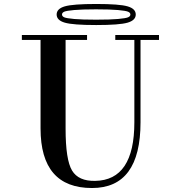

<svg xmlns="http://www.w3.org/2000/svg" viewBox="-20 -926 890 966"><path d="M687 -311Q687 20 443 20Q184 20 184 -280V-372H310V-279Q310 -122 342.5 -68Q375 -14 459 -16Q656 -19 656 -311V-750H687ZM310 -750V-302H184V-750ZM206 -750V-725H90V-750ZM418 -725H287V-750H418ZM656 -750V-725H560V-750ZM780 -725H687V-750H780ZM463 -879Q535 -879 574 -875.5Q613 -872 624.5 -867Q636 -862 636 -853Q636 -844 624.5 -839Q613 -834 574 -830.5Q535 -827 463 -827Q392 -827 353 -830.5Q314 -834 303 -839Q292 -844 292 -853Q292 -862 303 -867Q314 -872 353 -875.5Q392 -879 463 -879ZM622 -812Q663 -824 663 -853Q663 -882 622 -894Q581 -906 464 -906Q347 -906 306 -894Q265 -882 265 -853Q265 -824 306 -812Q347 -800 464 -800Q581 -800 622 -812Z"/></svg>

Font: Solide Mirage
Style: Etroit
Weight: 400
Designer: Jérémy Landes
Foundry: Velvetyne Type Foundry
Version: Version 1.1